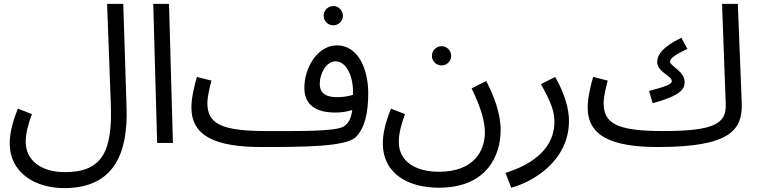

<svg xmlns="http://www.w3.org/2000/svg" viewBox="-20 -734 3890 986"><path d="M30 1C30 160 169 232 310 232C572 232 637 44 630 -180L613 -714H530L549 -201C558 40 508 150 313 150C193 150 112 91 112 -6C112 -46 123 -92 144 -148L72 -176C43 -105 30 -47 30 1Z M787 0H868L848 -714H767Z M1692 -604C1719 -604 1741 -626 1741 -653C1741 -680 1719 -703 1692 -703C1664 -703 1642 -680 1642 -653C1642 -626 1664 -604 1692 -604ZM1807 -30C1854 -77 1871 -155 1871 -255C1871 -381 1818 -501 1711 -501C1609 -501 1543 -385 1543 -283C1543 -197 1600 -156 1702 -156C1732 -156 1762 -160 1789 -169C1783 -126 1771 -101 1746 -85C1704 -58 1512 -61 1349 -61C1111 -61 1045 -101 1045 -205C1045 -239 1058 -290 1066 -320L991 -339C977 -289 963 -231 963 -182C963 -36 1085 21 1323 21C1535 21 1757 20 1807 -30ZM1622 -303C1622 -357 1656 -419 1703 -419C1759 -419 1793 -344 1793 -261V-247C1768 -239 1738 -235 1711 -235C1646 -235 1622 -261 1622 -303Z M2248 -398C2275 -398 2297 -420 2297 -447C2297 -474 2275 -497 2248 -497C2220 -497 2198 -474 2198 -447C2198 -420 2220 -398 2248 -398ZM1946 1C1946 160 2078 230 2234 230C2480 230 2551 64 2551 -65C2551 -155 2516 -241 2477 -318L2402 -280C2454 -173 2470 -105 2470 -54C2470 40 2414 148 2235 148C2117 148 2028 98 2028 -6C2028 -46 2039 -92 2060 -148L1988 -176C1959 -105 1946 -47 1946 1Z M2605 230C2709 203 2902 97 2902 -114C2902 -172 2881 -252 2831 -339L2758 -302C2812 -204 2827 -163 2827 -107C2827 -19 2778 90 2576 154Z M3358 21C3733 21 3795 -67 3789 -209L3769 -714H3688L3707 -200C3711 -99 3649 -61 3384 -61C3146 -61 3080 -101 3080 -205C3080 -239 3093 -290 3101 -320L3026 -339C3012 -289 2998 -231 2998 -182C2998 -36 3120 21 3358 21ZM3332 -204C3472 -242 3496 -275 3496 -313C3496 -368 3421 -394 3421 -418C3421 -434 3448 -454 3510 -483L3479 -540C3380 -492 3355 -451 3355 -416C3355 -363 3430 -346 3430 -317C3430 -301 3397 -289 3313 -267Z"/></svg>

Font: Noto Sans Math
Style: Regular
Weight: 400
Designer: Monotype Design Team, Delve Withrington, Jeff Kellem
Foundry: Monotype Imaging Inc., Delve Fonts LLC
Version: Version 3.000